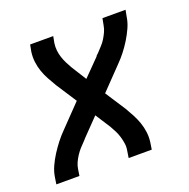

<svg xmlns="http://www.w3.org/2000/svg" viewBox="-99 -615 699 711"><g transform="rotate(-20 250.0 -260.0)"><path d="M6 0 10 -26Q13 -47 22.5 -68Q32 -89 44.5 -108.5Q57 -128 71 -146Q85 -164 102 -181L183 -265L131 -345Q121 -362 111.5 -379Q102 -396 95.5 -414.5Q89 -433 86.5 -453Q84 -473 87 -494L92 -520H183L178 -494Q176 -479 177.5 -465Q179 -451 183.5 -437.5Q188 -424 194 -412Q200 -400 207 -388L244 -329L308 -394Q309 -397 311.5 -399Q314 -401 317 -404Q326 -414 335.5 -424Q345 -434 352 -445.5Q359 -457 364.5 -469Q370 -481 372 -494L377 -520H468L463 -494Q460 -473 450.5 -452Q441 -431 429 -411.5Q417 -392 403 -374Q389 -356 372 -339L291 -255L343 -175Q353 -158 362 -141Q371 -124 377.5 -105.5Q384 -87 386.5 -67Q389 -47 386 -26L382 0H291L295 -26Q298 -41 296 -55Q294 -69 290 -82.5Q286 -96 280 -108Q274 -120 267 -132L229 -191L166 -126Q164 -123 161.5 -121Q159 -119 157 -116Q147 -106 138 -96Q129 -86 121.5 -74.5Q114 -63 108.5 -51Q103 -39 101 -26L97 0Z"/></g></svg>

Font: Iosevka Curly Medium
Style: Italic
Weight: 500
Italic angle: -9°
Monospace: yes
Designer: Belleve Invis
Foundry: Belleve Invis
Version: Version 22.1.2; ttfautohint (v1.8.4)